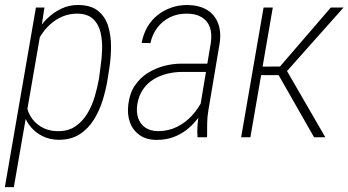

<svg xmlns="http://www.w3.org/2000/svg" viewBox="-32 -559 1419 782"><path d="M133.3 -425.3 24.4 203.1H-12.2L114.3 -528.3H148.9ZM414.1 -286.6 406.7 -239.3Q400.4 -197.8 387 -153.3Q373.5 -108.9 350.3 -71.5Q327.1 -34.2 291.3 -11.5Q255.4 11.2 204.1 10.3Q169.9 9.3 142.6 -3.9Q115.2 -17.1 95.7 -39.3Q76.2 -61.5 66.2 -89.1Q56.2 -116.7 57.6 -146.5L91.3 -367.2Q100.1 -397.9 117.4 -428.2Q134.8 -458.5 160.2 -483.4Q185.5 -508.3 217.8 -523.7Q250 -539.1 287.6 -538.6Q339.4 -538.1 368.4 -513.9Q397.5 -489.7 408.9 -451.4Q420.4 -413.1 420.2 -369.4Q419.9 -325.7 414.1 -286.6ZM371.1 -238.3 377.4 -286.6Q382.3 -317.9 383.8 -355Q385.3 -392.1 377.7 -426Q370.1 -460 347.2 -481.7Q324.2 -503.4 281.2 -503.4Q250 -503.4 222.4 -491.7Q194.8 -480 172.4 -459.7Q149.9 -439.5 134 -413.6Q118.2 -387.7 110.4 -358.9L76.7 -149.9Q74.7 -115.2 91.3 -86.9Q107.9 -58.6 136 -42.2Q164.1 -25.9 199.2 -24.9Q243.2 -23.4 273.2 -43.2Q303.2 -63 322.8 -95Q342.3 -127 353.5 -164.6Q364.7 -202.1 371.1 -238.3Z M778.8 -97.7 826.7 -385.3Q832 -422.4 822.5 -448.7Q813 -475.1 788.6 -489.5Q764.2 -503.9 726.6 -503.4Q690.9 -503.4 660.6 -488.8Q630.4 -474.1 609.4 -447Q588.4 -419.9 580.6 -383.3L544.9 -384.3Q551.3 -418.9 567.4 -447.5Q583.5 -476.1 608.2 -496.1Q632.8 -516.1 663.8 -527.3Q694.8 -538.6 730.5 -538.6Q778.3 -538.1 810.1 -519.3Q841.8 -500.5 855.7 -465.6Q869.6 -430.7 862.8 -383.8L816.4 -107.9Q812 -81.5 811.8 -56.6Q811.5 -31.7 811.5 -5.4L810.5 0H772.5Q770.5 -24.4 772.5 -49.1Q774.4 -73.7 778.8 -97.7ZM824.7 -299.8 819.8 -266.1H710.9Q678.2 -266.1 647.7 -258.3Q617.2 -250.5 592 -234.9Q566.9 -219.2 550 -194.3Q533.2 -169.4 527.3 -134.8Q522.5 -104 530.5 -79.1Q538.6 -54.2 559.1 -39.8Q579.6 -25.4 610.8 -24.9Q653.8 -24.9 688.7 -42.2Q723.6 -59.6 750.5 -88.9Q777.3 -118.2 795.4 -156.2L804.7 -127.9Q792 -100.6 772.5 -75.2Q752.9 -49.8 728.3 -30.5Q703.6 -11.2 673.3 -0.2Q643.1 10.7 607.9 10.7Q565.4 11.2 537.4 -8.3Q509.3 -27.8 497.3 -60.5Q485.4 -93.3 490.7 -134.3Q496.1 -179.2 517.3 -210.7Q538.6 -242.2 569.8 -261.7Q601.1 -281.2 636.5 -290.5Q671.9 -299.8 707.5 -299.8Z M1079.1 -528.3 987.8 0H950.2L1041.5 -528.3ZM1367.2 -528.3 1122.1 -252.9H1017.1L1020.5 -287.6L1108.4 -288.1L1315.4 -528.3ZM1247.1 0 1100.1 -257.8 1126 -288.6 1293 0Z"/></svg>

Font: Roboto Condensed ExtraLight
Style: Italic
Weight: 250
Italic angle: -12°
Designer: Christian Robertson
Foundry: Google
Version: Version 3.008; 2023